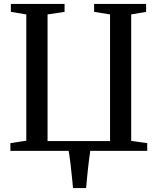

<svg xmlns="http://www.w3.org/2000/svg" viewBox="-20 -763 798 971"><path d="M415.5 188H349Q348.5 178.5 346.5 159Q344.5 139.5 342 115.2Q339.5 91 336.8 67.2Q334 43.5 331.2 25.2Q328.5 7 327 0H32.5V-39L113 -51.5V-690L35 -703V-743H306.5V-703L220.5 -690V-49.5H536.5V-690L456 -703V-743H719V-703L643.5 -690V-50.5L724.5 -39V0H436.5Q433.5 20 430.5 43.2Q427.5 66.5 424.8 91.5Q422 116.5 419.8 141Q417.5 165.5 415.5 188Z"/></svg>

Font: Merriweather 60pt
Style: Regular
Weight: 400
Version: Version 2.100